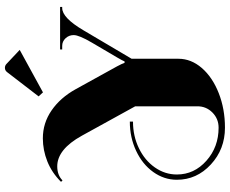

<svg xmlns="http://www.w3.org/2000/svg" viewBox="-98 -625 950 794"><g transform="rotate(-90 377.0 -228.0)"><path d="M567.7 -621.5 392 -525.3 375.4 -543.3 476 -674Q483 -682.7 493.4 -682.7Q502.6 -682.7 509.2 -676.6ZM334.4 -143.8 212.8 -364.5Q156.5 -466.3 86.1 -466.3Q49.8 -466.3 28 -444.5L21.9 -450.6Q59.9 -488.6 106.4 -507.2Q153 -525.8 201.9 -525.8Q265.3 -525.8 317.7 -489.5Q370.2 -453.2 405.2 -389.9L499.6 -219Q510.9 -198 514 -187.9H520.1Q522.3 -194.5 536.3 -218.5L597.5 -322.6Q628.9 -375.9 628.9 -398.2Q628.9 -417.8 615.8 -431.8Q602.7 -445.8 584.4 -445.8H569.5V-454.5H745.2V-445.8H740.8Q700.6 -445.8 649 -358.4L531 -158.7V35Q531 87.4 492.8 131.6Q454.5 175.7 389 201.5Q323.4 227.3 246.1 227.3Q156.9 227.3 93.8 168.9Q30.6 110.6 30.6 28.4Q30.6 -24.5 62.7 -69.3Q94.8 -114.1 150.3 -140.1Q205.9 -166.1 271 -166.1V-153Q211.5 -153 161.3 -128.7Q111 -104.5 81.7 -62.7Q52.4 -21 52.4 28.4Q52.4 100.1 109.3 150.6Q166.1 201 246.1 201Q282.8 201 308.6 175.5Q334.4 149.9 334.4 113.6Z"/></g></svg>

Font: Wabroye
Style: Medium
Weight: 500
Designer: gluk
Foundry: gluk
Version: Version 0.14